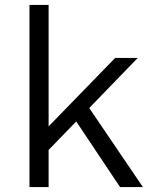

<svg xmlns="http://www.w3.org/2000/svg" viewBox="-20 -762 613 782"><path d="M100 -742H178V0H100ZM449 -526H541L170 -143V-239ZM334 -336 562 0H469L276 -289Z"/></svg>

Font: Alexandria Light
Style: Regular
Weight: 300
Designer: Mohamed Gaber
Foundry: Kief Type Foundry
Version: Version 5.100